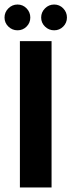

<svg xmlns="http://www.w3.org/2000/svg" viewBox="-38 -829 316 849"><path d="M190 -647V0H50V-647ZM39.5 -809Q63 -809 79.5 -792Q96 -775 96 -751.5Q96 -728 79.5 -711.5Q63 -695 39.5 -695Q16 -695 -1 -711.5Q-18 -728 -18 -751.5Q-18 -775 -1 -792Q16 -809 39.5 -809ZM201.5 -809Q225 -809 241.5 -792Q258 -775 258 -751.5Q258 -728 241.5 -711.5Q225 -695 201.5 -695Q178 -695 161 -711.5Q144 -728 144 -751.5Q144 -775 161 -792Q178 -809 201.5 -809Z"/></svg>

Font: Squada One
Style: Regular
Weight: 400
Designer: Joe Prince
Foundry: Joe Prince
Version: Version 1.001